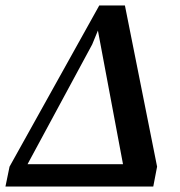

<svg xmlns="http://www.w3.org/2000/svg" viewBox="-29 -684 659 704"><path d="M-9 0 6 -73 335 -664H429L547 -73L533 0ZM309 -521 72 -82H422L330 -572Z"/></svg>

Font: Source Serif 4 SmText Semibold
Style: Italic
Weight: 600
Italic angle: -12°
Designer: Frank Grießhammer
Foundry: Adobe
Version: Version 4.005;hotconv 1.1.0;makeotfexe 2.6.0